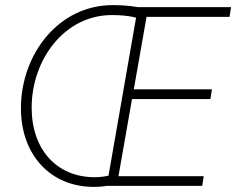

<svg xmlns="http://www.w3.org/2000/svg" viewBox="-20 -728 925 752"><path d="M347 4C364 4 381 3 398 0H772L778 -38H444L497 -340H804L810 -378H504L554 -662H879L885 -700H520C487 -706 452 -708 421 -708C210 -708 62 -516 62 -304C62 -119 180 4 347 4ZM104 -306C104 -495 233 -669 418 -669C447 -669 482 -667 513 -659L405 -40C388 -36 370 -34 350 -34C203 -34 104 -142 104 -306Z"/></svg>

Font: Fixel Text 20240404 ExtraLight
Style: Italic
Weight: 200
Width: 4
Italic angle: -10°
Designer: AlfaBravo + MacPaw
Foundry: Kyrylo Tkachov, Marchela Mozhyna, Serhii Makarenko, Maria Weinstein, Zakhar Kryvoshyya
Version: Version 1.211;Glyphs 3.2 (3225)